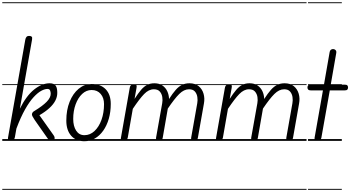

<svg xmlns="http://www.w3.org/2000/svg" viewBox="-25 -1246 3098 1698"><path d="M67.5 0Q60 0 54.5 -3.2Q49 -6.5 46.8 -13Q44.5 -19.5 46 -29.5L198.5 -894Q201.5 -911 209.5 -919.8Q217.5 -928.5 231.5 -928.5Q247.5 -928.5 254.8 -922Q262 -915.5 258.5 -896L150.5 -284Q207 -398 276.2 -453.8Q345.5 -509.5 414.5 -509.5Q432.5 -509.5 447.8 -503.8Q463 -498 472.2 -480Q481.5 -462 481.5 -424Q481.5 -389 464 -355.5Q446.5 -322 411.5 -290Q376.5 -258 323.5 -227L450 -48.5Q458.5 -36.5 458.5 -25Q458.5 -14 451.2 -7Q444 0 433.5 0Q421 0 411.8 -6.5Q402.5 -13 395.5 -23L282.5 -184Q270 -202.5 263.8 -214.5Q257.5 -226.5 257.5 -233.5Q257.5 -242 262.5 -250.2Q267.5 -258.5 280.5 -265.5Q351 -308.5 387.2 -345.2Q423.5 -382 423.5 -417Q423.5 -432.5 418 -446Q412.5 -459.5 394.5 -459.5Q371 -459.5 339.8 -442.8Q308.5 -426 272 -386.5Q235.5 -347 197 -279Q158.5 -211 120 -108.5L106.5 -32Q103 -13.5 93.2 -6.8Q83.5 0 67.5 0ZM67.5 0Q60 0 54.5 -3.2Q49 -6.5 46.8 -13Q44.5 -19.5 46 -29.5L198.5 -894Q201.5 -911 209.5 -919.8Q217.5 -928.5 231.5 -928.5Q247.5 -928.5 254.8 -922Q262 -915.5 258.5 -896L150.5 -284Q207 -398 276.2 -453.8Q345.5 -509.5 414.5 -509.5Q432.5 -509.5 447.8 -503.8Q463 -498 472.2 -480Q481.5 -462 481.5 -424Q481.5 -389 464 -355.5Q446.5 -322 411.5 -290Q376.5 -258 323.5 -227L450 -48.5Q458.5 -36.5 458.5 -25Q458.5 -14 451.2 -7Q444 0 433.5 0Q421 0 411.8 -6.5Q402.5 -13 395.5 -23L282.5 -184Q270 -202.5 263.8 -214.5Q257.5 -226.5 257.5 -233.5Q257.5 -242 262.5 -250.2Q267.5 -258.5 280.5 -265.5Q351 -308.5 387.2 -345.2Q423.5 -382 423.5 -417Q423.5 -432.5 418 -446Q412.5 -459.5 394.5 -459.5Q371 -459.5 339.8 -442.8Q308.5 -426 272 -386.5Q235.5 -347 197 -279Q158.5 -211 120 -108.5L106.5 -32Q103 -13.5 93.2 -6.8Q83.5 0 67.5 0ZM-5 424.5H522V432.5H-5ZM-5 -16H522V0H-5ZM-5 -501.5H522V-493.5H-5ZM-5 -1226H522V-1218H-5Z M721.5 3Q647 3 604.2 -45.8Q561.5 -94.5 561.5 -179.5Q561.5 -273 590.8 -346Q620 -419 670.8 -461Q721.5 -503 785.5 -503Q864.5 -503 909.5 -456.8Q954.5 -410.5 954.5 -327Q954.5 -255.5 937 -195.2Q919.5 -135 888 -90.5Q856.5 -46 814 -21.5Q771.5 3 721.5 3ZM721.5 -50.5Q771.5 -50.5 810.8 -87.2Q850 -124 872.5 -186.2Q895 -248.5 895 -325.5Q895 -380.5 865.5 -415.2Q836 -450 785.5 -450Q738.5 -450 701.8 -415.5Q665 -381 643.8 -323Q622.5 -265 622.5 -194Q622.5 -130.5 648.5 -90.5Q674.5 -50.5 721.5 -50.5ZM721.5 3Q647 3 604.2 -45.8Q561.5 -94.5 561.5 -179.5Q561.5 -273 590.8 -346Q620 -419 670.8 -461Q721.5 -503 785.5 -503Q864.5 -503 909.5 -456.8Q954.5 -410.5 954.5 -327Q954.5 -255.5 937 -195.2Q919.5 -135 888 -90.5Q856.5 -46 814 -21.5Q771.5 3 721.5 3ZM721.5 -50.5Q771.5 -50.5 810.8 -87.2Q850 -124 872.5 -186.2Q895 -248.5 895 -325.5Q895 -380.5 865.5 -415.2Q836 -450 785.5 -450Q738.5 -450 701.8 -415.5Q665 -381 643.8 -323Q622.5 -265 622.5 -194Q622.5 -130.5 648.5 -90.5Q674.5 -50.5 721.5 -50.5ZM512 424.5H1003V432.5H512ZM512 -16H1003V0H512ZM512 -501.5H1003V-493.5H512ZM512 -1226H1003V-1218H512Z M1069 0Q1050 0 1046.2 -8.8Q1042.5 -17.5 1044 -24.5L1122 -467Q1124 -479 1128.5 -486.2Q1133 -493.5 1141.2 -497Q1149.5 -500.5 1162.5 -500.5Q1177 -500.5 1181.2 -493.5Q1185.5 -486.5 1182.5 -469.5L1165 -371.5Q1196.5 -420.5 1222.2 -450.8Q1248 -481 1275.8 -495.2Q1303.5 -509.5 1340.5 -509.5Q1382.5 -509.5 1411 -490.2Q1439.5 -471 1454.2 -439.2Q1469 -407.5 1470 -370.5Q1502 -420.5 1529 -451Q1556 -481.5 1584.8 -495.5Q1613.5 -509.5 1650.5 -509.5Q1701 -509.5 1732.2 -483.8Q1763.5 -458 1775.2 -417Q1787 -376 1778.5 -330.5L1724.5 -25Q1723.5 -18.5 1718.8 -9.2Q1714 0 1690.5 0Q1671.5 0 1667.8 -9.2Q1664 -18.5 1665.5 -27.5L1719.5 -333Q1724.5 -359 1720.2 -387.8Q1716 -416.5 1698.8 -436.5Q1681.5 -456.5 1646.5 -456.5Q1602 -456.5 1560 -414.8Q1518 -373 1459 -285.5L1413.5 -24.5Q1412.5 -18.5 1408 -9.2Q1403.5 0 1380 0Q1361.5 0 1357.5 -9.2Q1353.5 -18.5 1355 -27.5L1409.5 -333Q1414.5 -359 1410.2 -387.5Q1406 -416 1388.5 -436.2Q1371 -456.5 1335.5 -456.5Q1290.5 -456.5 1249.5 -414.2Q1208.5 -372 1149.5 -283.5L1104.5 -27Q1103.5 -21.5 1098 -10.8Q1092.5 0 1069 0ZM1069 0Q1050 0 1046.2 -8.8Q1042.5 -17.5 1044 -24.5L1122 -467Q1124 -479 1128.5 -486.2Q1133 -493.5 1141.2 -497Q1149.5 -500.5 1162.5 -500.5Q1177 -500.5 1181.2 -493.5Q1185.5 -486.5 1182.5 -469.5L1165 -371.5Q1196.5 -420.5 1222.2 -450.8Q1248 -481 1275.8 -495.2Q1303.5 -509.5 1340.5 -509.5Q1382.5 -509.5 1411 -490.2Q1439.5 -471 1454.2 -439.2Q1469 -407.5 1470 -370.5Q1502 -420.5 1529 -451Q1556 -481.5 1584.8 -495.5Q1613.5 -509.5 1650.5 -509.5Q1701 -509.5 1732.2 -483.8Q1763.5 -458 1775.2 -417Q1787 -376 1778.5 -330.5L1724.5 -25Q1723.5 -18.5 1718.8 -9.2Q1714 0 1690.5 0Q1671.5 0 1667.8 -9.2Q1664 -18.5 1665.5 -27.5L1719.5 -333Q1724.5 -359 1720.2 -387.8Q1716 -416.5 1698.8 -436.5Q1681.5 -456.5 1646.5 -456.5Q1602 -456.5 1560 -414.8Q1518 -373 1459 -285.5L1413.5 -24.5Q1412.5 -18.5 1408 -9.2Q1403.5 0 1380 0Q1361.5 0 1357.5 -9.2Q1353.5 -18.5 1355 -27.5L1409.5 -333Q1414.5 -359 1410.2 -387.5Q1406 -416 1388.5 -436.2Q1371 -456.5 1335.5 -456.5Q1290.5 -456.5 1249.5 -414.2Q1208.5 -372 1149.5 -283.5L1104.5 -27Q1103.5 -21.5 1098 -10.8Q1092.5 0 1069 0ZM993 424.5H1844.5V432.5H993ZM993 -16H1844.5V0H993ZM993 -501.5H1844.5V-493.5H993ZM993 -1226H1844.5V-1218H993Z M1910.5 0Q1891.5 0 1887.8 -8.8Q1884 -17.5 1885.5 -24.5L1963.5 -467Q1965.5 -479 1970 -486.2Q1974.5 -493.5 1982.8 -497Q1991 -500.5 2004 -500.5Q2018.5 -500.5 2022.8 -493.5Q2027 -486.5 2024 -469.5L2006.5 -371.5Q2038 -420.5 2063.8 -450.8Q2089.5 -481 2117.2 -495.2Q2145 -509.5 2182 -509.5Q2224 -509.5 2252.5 -490.2Q2281 -471 2295.8 -439.2Q2310.5 -407.5 2311.5 -370.5Q2343.5 -420.5 2370.5 -451Q2397.5 -481.5 2426.2 -495.5Q2455 -509.5 2492 -509.5Q2542.5 -509.5 2573.8 -483.8Q2605 -458 2616.8 -417Q2628.5 -376 2620 -330.5L2566 -25Q2565 -18.5 2560.2 -9.2Q2555.5 0 2532 0Q2513 0 2509.2 -9.2Q2505.5 -18.5 2507 -27.5L2561 -333Q2566 -359 2561.8 -387.8Q2557.5 -416.5 2540.2 -436.5Q2523 -456.5 2488 -456.5Q2443.5 -456.5 2401.5 -414.8Q2359.5 -373 2300.5 -285.5L2255 -24.5Q2254 -18.5 2249.5 -9.2Q2245 0 2221.5 0Q2203 0 2199 -9.2Q2195 -18.5 2196.5 -27.5L2251 -333Q2256 -359 2251.8 -387.5Q2247.5 -416 2230 -436.2Q2212.5 -456.5 2177 -456.5Q2132 -456.5 2091 -414.2Q2050 -372 1991 -283.5L1946 -27Q1945 -21.5 1939.5 -10.8Q1934 0 1910.5 0ZM1910.5 0Q1891.5 0 1887.8 -8.8Q1884 -17.5 1885.5 -24.5L1963.5 -467Q1965.5 -479 1970 -486.2Q1974.5 -493.5 1982.8 -497Q1991 -500.5 2004 -500.5Q2018.5 -500.5 2022.8 -493.5Q2027 -486.5 2024 -469.5L2006.5 -371.5Q2038 -420.5 2063.8 -450.8Q2089.5 -481 2117.2 -495.2Q2145 -509.5 2182 -509.5Q2224 -509.5 2252.5 -490.2Q2281 -471 2295.8 -439.2Q2310.5 -407.5 2311.5 -370.5Q2343.5 -420.5 2370.5 -451Q2397.5 -481.5 2426.2 -495.5Q2455 -509.5 2492 -509.5Q2542.5 -509.5 2573.8 -483.8Q2605 -458 2616.8 -417Q2628.5 -376 2620 -330.5L2566 -25Q2565 -18.5 2560.2 -9.2Q2555.5 0 2532 0Q2513 0 2509.2 -9.2Q2505.5 -18.5 2507 -27.5L2561 -333Q2566 -359 2561.8 -387.8Q2557.5 -416.5 2540.2 -436.5Q2523 -456.5 2488 -456.5Q2443.5 -456.5 2401.5 -414.8Q2359.5 -373 2300.5 -285.5L2255 -24.5Q2254 -18.5 2249.5 -9.2Q2245 0 2221.5 0Q2203 0 2199 -9.2Q2195 -18.5 2196.5 -27.5L2251 -333Q2256 -359 2251.8 -387.5Q2247.5 -416 2230 -436.2Q2212.5 -456.5 2177 -456.5Q2132 -456.5 2091 -414.2Q2050 -372 1991 -283.5L1946 -27Q1945 -21.5 1939.5 -10.8Q1934 0 1910.5 0ZM1834.5 424.5H2686V432.5H1834.5ZM1834.5 -16H2686V0H1834.5ZM1834.5 -501.5H2686V-493.5H1834.5ZM1834.5 -1226H2686V-1218H1834.5Z M2782.5 0Q2769.5 0 2762 -6.5Q2754.5 -13 2757 -27L2831 -446.5H2725.5Q2707.5 -446.5 2700.8 -453.5Q2694 -460.5 2694 -472.5Q2694 -484 2700.2 -490.8Q2706.5 -497.5 2725 -497.5H2840L2890.5 -786.5Q2893 -799.5 2901.2 -805.8Q2909.5 -812 2919.5 -812Q2929 -812 2936.2 -808Q2943.5 -804 2947.2 -796.5Q2951 -789 2949 -778.5L2900 -497.5H3022Q3040.5 -497.5 3046.8 -490.8Q3053 -484 3053 -472.5Q3053 -460.5 3046.8 -453.5Q3040.5 -446.5 3022 -446.5H2891.5L2817 -27Q2814.5 -12.5 2805 -6.2Q2795.5 0 2782.5 0ZM2782.5 0Q2769.5 0 2762 -6.5Q2754.5 -13 2757 -27L2831 -446.5H2725.5Q2707.5 -446.5 2700.8 -453.5Q2694 -460.5 2694 -472.5Q2694 -484 2700.2 -490.8Q2706.5 -497.5 2725 -497.5H2840L2890.5 -786.5Q2893 -799.5 2901.2 -805.8Q2909.5 -812 2919.5 -812Q2929 -812 2936.2 -808Q2943.5 -804 2947.2 -796.5Q2951 -789 2949 -778.5L2900 -497.5H3022Q3040.5 -497.5 3046.8 -490.8Q3053 -484 3053 -472.5Q3053 -460.5 3046.8 -453.5Q3040.5 -446.5 3022 -446.5H2891.5L2817 -27Q2814.5 -12.5 2805 -6.2Q2795.5 0 2782.5 0ZM2699 424.5H2998V432.5H2699ZM2699 -16H2998V0H2699ZM2699 -501.5H2998V-493.5H2699ZM2699 -1226H2998V-1218H2699Z"/></svg>

Font: Edu AU VIC WA NT Guides
Style: Regular
Weight: 400
Designer: Tina and Corey Anderson, Eben Sorkin, Mirko Velimirovic
Foundry: Google for Education
Version: Version 1.001